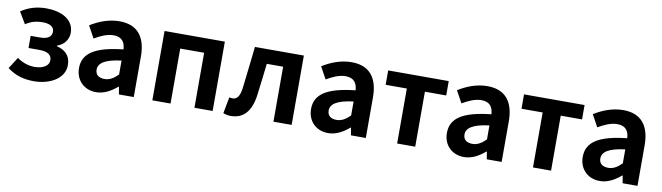

<svg xmlns="http://www.w3.org/2000/svg" viewBox="-35 -1044 5263 1527"><g transform="rotate(10 2596.5 -280.0)"><path d="M250 14C374 14 494 -48 494 -158C494 -235 450 -275 382 -292V-297C443 -317 472 -368 472 -416C472 -525 366 -574 248 -574C171 -574 104 -554 45 -514L101 -420C145 -449 186 -460 239 -460C297 -460 331 -439 331 -400C331 -359 299 -337 237 -337H162V-239H248C315 -239 350 -218 350 -172C350 -127 300 -99 236 -99C192 -99 140 -112 93 -147L34 -54C105 -1 174 14 250 14Z M751 14C815 14 871 -18 920 -60H924L934 0H1054V-327C1054 -489 981 -574 839 -574C751 -574 671 -541 605 -500L658 -403C710 -433 760 -456 812 -456C881 -456 905 -414 908 -359C682 -335 585 -272 585 -152C585 -57 651 14 751 14ZM799 -101C756 -101 725 -120 725 -164C725 -214 771 -252 908 -269V-156C872 -121 841 -101 799 -101Z M1204 0H1351V-444H1544V0H1691V-560H1204Z M1840 14C1941 14 2000 -54 2018 -179C2030 -267 2040 -356 2050 -444H2182V0H2329V-560H1934C1921 -446 1909 -332 1895 -219C1886 -152 1863 -126 1830 -126C1819 -126 1811 -128 1803 -130L1778 2C1797 10 1816 14 1840 14Z M2625 14C2689 14 2745 -18 2794 -60H2798L2808 0H2928V-327C2928 -489 2855 -574 2713 -574C2625 -574 2545 -541 2479 -500L2532 -403C2584 -433 2634 -456 2686 -456C2755 -456 2779 -414 2782 -359C2556 -335 2459 -272 2459 -152C2459 -57 2525 14 2625 14ZM2673 -101C2630 -101 2599 -120 2599 -164C2599 -214 2645 -252 2782 -269V-156C2746 -121 2715 -101 2673 -101Z M3181 0H3327V-444H3499V-560H3010V-444H3181Z M3722 14C3786 14 3842 -18 3891 -60H3895L3905 0H4025V-327C4025 -489 3952 -574 3810 -574C3722 -574 3642 -541 3576 -500L3629 -403C3681 -433 3731 -456 3783 -456C3852 -456 3876 -414 3879 -359C3653 -335 3556 -272 3556 -152C3556 -57 3622 14 3722 14ZM3770 -101C3727 -101 3696 -120 3696 -164C3696 -214 3742 -252 3879 -269V-156C3843 -121 3812 -101 3770 -101Z M4278 0H4424V-444H4596V-560H4107V-444H4278Z M4819 14C4883 14 4939 -18 4988 -60H4992L5002 0H5122V-327C5122 -489 5049 -574 4907 -574C4819 -574 4739 -541 4673 -500L4726 -403C4778 -433 4828 -456 4880 -456C4949 -456 4973 -414 4976 -359C4750 -335 4653 -272 4653 -152C4653 -57 4719 14 4819 14ZM4867 -101C4824 -101 4793 -120 4793 -164C4793 -214 4839 -252 4976 -269V-156C4940 -121 4909 -101 4867 -101Z"/></g></svg>

Font: Source Han Sans JP
Style: Bold
Weight: 700
Designer: Ryoko NISHIZUKA 西塚涼子 (kana, bopomofo & ideographs); Paul D. Hunt (Latin, Greek & Cyrillic); Sandoll Communications 산돌커뮤니
Foundry: Adobe
Version: Version 2.002;hotconv 1.0.116;makeotfexe 2.5.65601